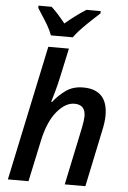

<svg xmlns="http://www.w3.org/2000/svg" viewBox="-63 -1031 718 1076"><g transform="rotate(5 295.5 -492.5)"><path d="M23 0H139L188 -229Q211 -339 259 -397Q307 -455 358 -455Q420 -455 420 -390Q420 -370 412 -328L343 0H459L526 -319Q537 -368 537 -404Q537 -550 399 -550Q342 -550 301.5 -521Q261 -492 232 -454H227Q232 -470 244 -513Q256 -556 264 -594L300 -760H184ZM193 -825H316Q340 -859 385.5 -903Q431 -947 459 -972V-985H379Q322 -949 262 -898Q243 -922 222 -945.5Q201 -969 183 -985H109V-972Q128 -943 153.5 -902.5Q179 -862 193 -825Z"/></g></svg>

Font: Noto Sans UI Medium
Style: Italic
Weight: 500
Italic angle: -12°
Designer: Monotype Design Team
Foundry: Monotype Imaging Inc.
Version: Version 1.901